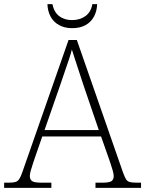

<svg xmlns="http://www.w3.org/2000/svg" viewBox="-23 -907 701 927"><path d="M-3 0V-25H18Q41 -25 52 -28.5Q63 -32 70.5 -43.5Q78 -55 86 -79L308 -714H348L571 -74Q579 -52 585.5 -41.5Q592 -31 604 -28Q616 -25 638 -25H658V0H438V-25H470Q506 -25 516 -33Q526 -41 526 -57Q526 -67 521 -84.5Q516 -102 510.5 -118Q505 -134 502 -143L465 -248H181L145 -144Q142 -135 136.5 -118.5Q131 -102 126 -85Q121 -68 121 -57Q121 -41 131.5 -33Q142 -25 178 -25H225V0ZM192 -279H454L380 -496Q371 -524 360.5 -555.5Q350 -587 340.5 -616.5Q331 -646 324 -668Q320 -651 310.5 -622Q301 -593 290 -562Q279 -531 271 -506ZM325 -771Q289 -771 262 -786Q235 -801 221 -827.5Q207 -854 206 -887H230Q238 -848 263 -829Q288 -810 325 -810Q362 -810 389 -829Q416 -848 423 -887H446Q445 -854 431 -827.5Q417 -801 390.5 -786Q364 -771 325 -771Z"/></svg>

Font: Noto Serif Armenian ExtraLight
Style: Regular
Weight: 250
Version: Version 2.007